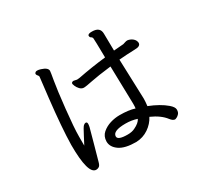

<svg xmlns="http://www.w3.org/2000/svg" viewBox="-156 -983 1312 1233"><g transform="rotate(-30 500.0 -366.5)"><path d="M519 -69.8Q551.3 -69.8 573.2 -81.1Q613.3 -100.1 625 -125Q585.9 -138.2 541 -138.2Q445.8 -138.2 445.8 -97.2Q445.8 -69.8 519 -69.8ZM231 24.9Q170.9 24.9 170.9 -192.9Q172.9 -316.9 196.8 -527.8L213.9 -674.8Q213.9 -678.7 211.4 -682.9Q209 -687 204.6 -691.9Q200.2 -696.8 200.2 -704.1Q205.1 -717.3 220.2 -716.8Q231.4 -716.8 246.1 -711.9Q291 -697.8 291 -673.8Q291 -666 280.5 -606.4Q270 -546.9 255.6 -412.8Q241.2 -278.8 241.2 -215.8V-147.9Q245.1 -153.8 271 -204.8Q296.9 -255.9 305.9 -263.4Q314.9 -271 321.8 -271Q333 -271 333 -256.8Q333 -248 330.1 -234.1Q327.1 -220.2 300.5 -126.2Q273.9 -32.2 268.1 -10Q262.2 12.2 252.2 18.6Q242.2 24.9 231 24.9ZM543 -1Q460 -1 418.9 -29.5Q377.9 -58.1 377.9 -99.1Q378.9 -138.2 405 -160.6Q431.2 -183.1 465.6 -193.6Q500 -204.1 535.2 -204.1Q602.1 -204.1 646 -189.9Q647.9 -203.1 647.9 -223.1L641.1 -503.9Q539.1 -491.7 490 -481.4Q440.9 -471.2 426.8 -471.2Q409.7 -471.2 396.7 -485.1Q383.8 -499 378.4 -512.9Q373 -526.9 373 -528.8Q373 -543 390.1 -543L413.1 -538.1L433.1 -540Q536.1 -560.1 640.1 -571.8Q638.2 -706.5 636.5 -715.3Q634.8 -724.1 626.5 -728.5Q618.2 -732.9 618.2 -745.1Q620.1 -758.3 649.9 -757.8Q710 -757.8 710 -707L711.9 -581.1L784.2 -586.9Q792 -588.9 800.5 -592Q809.1 -595.2 818.8 -595.2Q839.8 -592.3 856 -579.1Q872.1 -565.9 874 -545.9Q874 -520 832 -520Q770 -518.1 712.9 -513.2Q722.7 -248 723.1 -219.2Q723.1 -196.3 719.2 -165Q797.4 -134.3 844.2 -94.2Q872.1 -70.3 872.1 -51.3Q872.1 -32.2 863 -21.7Q854 -11.2 844 -6.6Q834 -2 831.1 -2Q815.9 -2 798.8 -23.9Q765.6 -67.9 695.8 -99.1Q674.8 -58.1 634.3 -30.5Q593.8 -2.9 543 -1Z"/></g></svg>

Font: LXGW WenKai Screen R
Style: Regular
Weight: 400
Designer: Fontworks Inc.
Version: Version 1.235;May 31, 2022